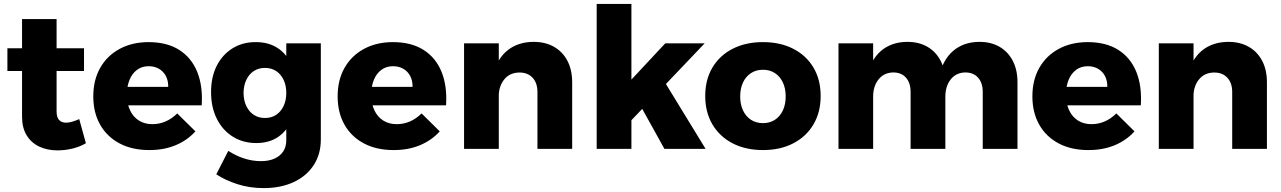

<svg xmlns="http://www.w3.org/2000/svg" viewBox="-20 -762 6559 983"><path d="M269.7 -192Q269.7 -161 283 -147.2Q296.3 -133.4 319.3 -134Q332.7 -134 349.6 -138.9Q366.6 -143.7 385.6 -152.3L419.7 -28.7Q391 -11.4 352.6 -1.8Q314.1 7.9 274.4 7.9Q221.9 7.9 180.7 -11.6Q139.6 -31.1 116.2 -69.7Q92.9 -108.3 92.9 -164V-664.4H269.7ZM17.9 -514.9H410.1V-398.6H17.9Z M841.3 -317.1Q841.6 -349.6 829.1 -373.1Q816.6 -396.6 793.9 -409.8Q771.1 -423 741.3 -423Q706.4 -423 681.5 -404.4Q656.6 -385.9 643.1 -353.2Q629.7 -320.6 629.7 -278.4Q629.7 -230.6 646.1 -196.6Q662.4 -162.6 691.8 -144.4Q721.1 -126.3 759.7 -126.3Q831.6 -126.3 887.4 -181.3L980.4 -89.4Q939.1 -43.6 879.4 -18.6Q819.7 6.3 744.4 6.3Q656.1 6.3 591.7 -28Q527.3 -62.3 492.4 -124.2Q457.6 -186.1 457.6 -268.4Q457.6 -352.4 493 -414.6Q528.4 -476.9 592 -511.4Q655.6 -546 739.7 -546.4Q834.9 -546.4 897.6 -506.5Q960.3 -466.6 989.7 -394Q1019.1 -321.4 1012.7 -222.6H605.4V-317.1Z M1622.6 -48.4Q1622.6 28 1585.7 84Q1548.9 140 1483.1 170.5Q1417.4 201 1329.4 201Q1257.7 201 1195.3 180.8Q1132.9 160.6 1087.3 130.4L1148.9 10.3Q1185.7 34.9 1228.9 48.9Q1272 63 1315.9 63Q1356.6 63 1385.8 49.8Q1415 36.6 1430.4 12.7Q1445.7 -11.1 1445.7 -43.7V-540.1H1622.6ZM1288 -546.4Q1355.1 -546.9 1402.4 -515.5Q1449.6 -484.1 1474.4 -426.6Q1499.3 -369 1498.9 -289.6Q1499.3 -209.6 1474.9 -151.2Q1450.6 -92.9 1404.4 -61.2Q1358.1 -29.6 1292 -29.6Q1224.6 -29.6 1172.3 -62.1Q1120 -94.6 1090.3 -153.4Q1060.6 -212.3 1060.6 -290.6Q1060.6 -367.9 1089.5 -424.9Q1118.4 -482 1169.9 -514.2Q1221.4 -546.4 1288 -546.4ZM1336.7 -414.4Q1304.3 -414.4 1279.6 -398.4Q1254.9 -382.3 1241.1 -353.1Q1227.3 -324 1226.9 -285.9Q1227.3 -248.3 1241.1 -219.1Q1254.9 -190 1279.4 -173.9Q1303.9 -157.9 1336.7 -157.9Q1369.1 -157.9 1393.6 -173.9Q1418.1 -190 1431.9 -219.1Q1445.7 -248.3 1445.7 -285.9Q1445.7 -324.4 1431.9 -353.4Q1418.1 -382.3 1393.6 -398.4Q1369.1 -414.4 1336.7 -414.4Z M2092.3 -317.1Q2092.6 -349.6 2080.1 -373.1Q2067.6 -396.6 2044.9 -409.8Q2022.1 -423 1992.3 -423Q1957.4 -423 1932.5 -404.4Q1907.6 -385.9 1894.1 -353.2Q1880.7 -320.6 1880.7 -278.4Q1880.7 -230.6 1897.1 -196.6Q1913.4 -162.6 1942.8 -144.4Q1972.1 -126.3 2010.7 -126.3Q2082.6 -126.3 2138.4 -181.3L2231.4 -89.4Q2190.1 -43.6 2130.4 -18.6Q2070.7 6.3 1995.4 6.3Q1907.1 6.3 1842.7 -28Q1778.3 -62.3 1743.4 -124.2Q1708.6 -186.1 1708.6 -268.4Q1708.6 -352.4 1744 -414.6Q1779.4 -476.9 1843 -511.4Q1906.6 -546 1990.7 -546.4Q2085.9 -546.4 2148.6 -506.5Q2211.3 -466.6 2240.7 -394Q2270.1 -321.4 2263.7 -222.6H1856.4V-317.1Z M2731.6 -290.9Q2731.6 -337.4 2706.7 -364.1Q2681.9 -390.7 2639.6 -390.7Q2590.3 -390.3 2561.8 -355.6Q2533.3 -320.9 2533.3 -266.7H2491Q2491 -358.9 2517.9 -421.4Q2544.7 -484 2594.5 -515.8Q2644.3 -547.6 2712.6 -547.6Q2772.3 -547.6 2816.5 -522.3Q2860.7 -497 2885.1 -450.6Q2909.4 -404.3 2909.4 -340.9V0H2731.6ZM2355.9 -540.1H2533.7V0H2355.9Z M3034.9 -742H3212.7V0H3034.9ZM3386 -540.1H3587.7L3203.1 -136.4V-344.3ZM3376.9 -352.3 3592.4 0H3381.6L3245.6 -245Z M3886.3 -546.4Q3975.1 -546.4 4041.6 -512.1Q4108.1 -477.9 4144.9 -415.9Q4181.6 -354 4181.6 -270.6Q4181.6 -187.7 4144.9 -125.3Q4108.1 -62.9 4041.6 -28.3Q3975.1 6.3 3886.3 6.3Q3797.4 6.3 3730.7 -28.3Q3664 -62.9 3627.3 -125.3Q3590.6 -187.7 3590.6 -270.6Q3590.6 -354 3627.3 -415.9Q3664 -477.9 3730.7 -512.1Q3797.4 -546.4 3886.3 -546.4ZM3886.3 -404.9Q3851.4 -404.9 3825 -387.8Q3798.6 -370.7 3784.1 -339.9Q3769.6 -309 3769.6 -268.4Q3769.6 -227.4 3784.1 -196.6Q3798.6 -165.7 3825 -148.6Q3851.4 -131.6 3886.3 -131.6Q3921.1 -131.6 3947.4 -148.6Q3973.6 -165.7 3988.1 -196.6Q4002.6 -227.4 4002.6 -268.4Q4002.6 -309 3988.1 -339.9Q3973.6 -370.7 3947.4 -387.8Q3921.1 -404.9 3886.3 -404.9Z M4642.1 -290.9Q4642.1 -337.9 4618.3 -364.5Q4594.4 -391.1 4553.1 -391.1Q4505.9 -390.3 4478.1 -355.6Q4450.3 -320.9 4450.3 -267.1H4408Q4408 -358.9 4434.4 -421.4Q4460.7 -484 4509.8 -515.8Q4558.9 -547.6 4626.1 -547.6Q4684.9 -547.6 4728.4 -522.3Q4771.9 -497 4795.9 -450.6Q4820 -404.3 4820 -340.9V0H4642.1ZM5011.4 -290.9Q5011.4 -337.9 4987.4 -364.5Q4963.3 -391.1 4922 -391.1Q4875.1 -390.3 4847.6 -355.6Q4820 -320.9 4820 -267.1H4777.3Q4777.3 -358.9 4803.6 -421.4Q4830 -484 4879.1 -515.8Q4928.1 -547.6 4995.4 -547.6Q5054.1 -547.6 5097.6 -522.3Q5141.1 -497 5165.2 -450.6Q5189.3 -404.3 5189.3 -340.9V0H5011.4ZM4272.9 -540.1H4450.3V0H4272.9Z M5649.3 -317.1Q5649.6 -349.6 5637.1 -373.1Q5624.6 -396.6 5601.9 -409.8Q5579.1 -423 5549.3 -423Q5514.4 -423 5489.5 -404.4Q5464.6 -385.9 5451.1 -353.2Q5437.7 -320.6 5437.7 -278.4Q5437.7 -230.6 5454.1 -196.6Q5470.4 -162.6 5499.8 -144.4Q5529.1 -126.3 5567.7 -126.3Q5639.6 -126.3 5695.4 -181.3L5788.4 -89.4Q5747.1 -43.6 5687.4 -18.6Q5627.7 6.3 5552.4 6.3Q5464.1 6.3 5399.7 -28Q5335.3 -62.3 5300.4 -124.2Q5265.6 -186.1 5265.6 -268.4Q5265.6 -352.4 5301 -414.6Q5336.4 -476.9 5400 -511.4Q5463.6 -546 5547.7 -546.4Q5642.9 -546.4 5705.6 -506.5Q5768.3 -466.6 5797.7 -394Q5827.1 -321.4 5820.7 -222.6H5413.4V-317.1Z M6288.6 -290.9Q6288.6 -337.4 6263.7 -364.1Q6238.9 -390.7 6196.6 -390.7Q6147.3 -390.3 6118.8 -355.6Q6090.3 -320.9 6090.3 -266.7H6048Q6048 -358.9 6074.9 -421.4Q6101.7 -484 6151.5 -515.8Q6201.3 -547.6 6269.6 -547.6Q6329.3 -547.6 6373.5 -522.3Q6417.7 -497 6442.1 -450.6Q6466.4 -404.3 6466.4 -340.9V0H6288.6ZM5912.9 -540.1H6090.7V0H5912.9Z"/></svg>

Font: Alexandria
Style: Regular
Weight: 400
Designer: Mohamed Gaber
Foundry: Kief Type Foundry
Version: Version 5.100